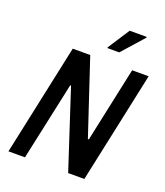

<svg xmlns="http://www.w3.org/2000/svg" viewBox="-160 -1007 961 1115"><g transform="rotate(20 320.5 -449.5)"><path d="M25 0 172 -688H280L434 -225H440L539 -688H641L494 0H394L236 -483H231L127 0ZM360 -760V-765L447 -899H552V-894L433 -760Z"/></g></svg>

Font: Saira SemiCondensed Medium
Style: Italic
Weight: 500
Width: 4
Italic angle: -12°
Designer: Hector Gatti with collaboration of the Omnibus-Type team
Foundry: Omnibus-Type
Version: Version 1.101